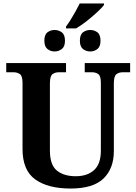

<svg xmlns="http://www.w3.org/2000/svg" viewBox="-20 -1078 787 1108"><path d="M361 -925Q374 -942 388.5 -965.5Q403 -989 417 -1014Q431 -1039 440 -1058H580V-1049Q569 -1034 541 -1008Q513 -982 480 -956Q447 -930 419 -914H361ZM295 -781Q272 -781 254 -795Q236 -809 236 -843Q236 -878 254 -891.5Q272 -905 295 -905Q318 -905 336.5 -891.5Q355 -878 355 -843Q355 -809 336.5 -795Q318 -781 295 -781ZM501 -781Q477 -781 459 -795Q441 -809 441 -843Q441 -878 459 -891.5Q477 -905 501 -905Q524 -905 542 -891.5Q560 -878 560 -843Q560 -809 542 -795Q524 -781 501 -781ZM387 10Q257 10 183.5 -42.5Q110 -95 110 -218V-600Q110 -640 94.5 -650.5Q79 -661 59 -661H16V-714H361V-661H319Q298 -661 283 -650Q268 -639 268 -596V-210Q268 -126 308.5 -93.5Q349 -61 417 -61Q484 -61 523 -96.5Q562 -132 562 -208V-600Q562 -640 547 -650.5Q532 -661 511 -661H469V-714H731V-661H688Q667 -661 652 -650Q637 -639 637 -596V-206Q637 -106 577.5 -48Q518 10 387 10Z"/></svg>

Font: NotoSerif-Bold
Style: Regular
Weight: 700
Designer: Monotype Design Team
Foundry: Monotype Imaging Inc.
Version: Version 2.007; ttfautohint (v1.8) -l 8 -r 50 -G 200 -x 14 -D